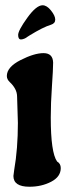

<svg xmlns="http://www.w3.org/2000/svg" viewBox="-20 -695 256 730"><path d="M45 -327Q45 -343 37.5 -357Q30 -371 18 -382Q6 -393 6 -406Q6 -440 58 -466.5Q110 -493 145.5 -493Q181 -493 182 -457Q182 -432 177.5 -367.5Q173 -303 173 -248Q173 -115 197 -81Q211 -73 211 -56Q211 -23 174.5 -4Q138 15 92 15Q31 15 31 -26Q31 -28 34 -49Q48 -129 48 -228ZM174 -601Q144 -592 92 -560L75 -549Q66 -545 60 -545Q49 -545 49 -562Q49 -579 83.5 -627Q118 -675 142 -675Q158 -675 174 -655Q190 -635 190 -620.5Q190 -606 174 -601Z"/></svg>

Font: Chicle
Style: Regular
Weight: 400
Designer: Angel Koziupa and Alejandro Paul
Foundry: Angel Koziupa and Alejandro Paul
Version: Version 1.000